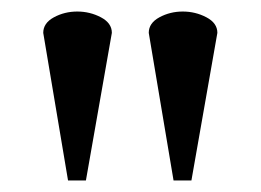

<svg xmlns="http://www.w3.org/2000/svg" viewBox="-20 -731 452 333"><path d="M174 -674 129 -418H98L55 -674Q55 -691 73.5 -701Q92 -711 114 -711Q136 -711 155 -701Q174 -691 174 -674ZM357 -674 312 -418H281L238 -674Q238 -691 256.5 -701Q275 -711 297 -711Q319 -711 338 -701Q357 -691 357 -674Z"/></svg>

Font: Tiro Telugu
Style: Regular
Weight: 400
Designer: Telugu: John Hudson & Fiona Ross. Latin: John Hudson.
Foundry: Tiro Typeworks Ltd.
Version: Version 1.52